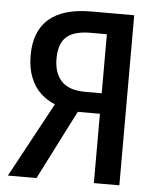

<svg xmlns="http://www.w3.org/2000/svg" viewBox="-52 -759 661 803"><g transform="rotate(5 279.0 -357.0)"><path d="M279 -291 131 0H11L181 -314Q148 -327 121 -352Q94 -377 78 -416.5Q62 -456 62 -510Q62 -611 121.5 -662.5Q181 -714 299 -714H479V0H372V-291ZM303 -625Q259 -625 229.5 -613Q200 -601 185.5 -574.5Q171 -548 171 -506Q171 -443 203.5 -410Q236 -377 303 -377H372V-625Z"/></g></svg>

Font: Noto Sans Display SemiCondensed Medium
Style: Regular
Weight: 500
Width: 4
Designer: Monotype Design Team
Foundry: Monotype Imaging Inc.
Version: Version 2.003